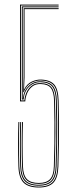

<svg xmlns="http://www.w3.org/2000/svg" viewBox="-20 -819 340 845"><path d="M151 6.2Q104.2 6.2 83.4 -15.4Q62.5 -37 61 -86.8Q59.5 -135.2 59.5 -184.4Q59.5 -233.5 61 -281.8H65Q63.5 -234.2 63.5 -185Q63.5 -135.8 65 -87Q66.5 -39.2 86.5 -18.5Q106.5 2.2 151 2.2Q193.5 2.2 212.5 -18.5Q231.5 -39.2 233 -87Q234.8 -141.5 235.4 -189Q236 -236.5 235.8 -282.1Q235.5 -327.8 234 -375.8Q232.5 -425.8 214.9 -444.8Q197.2 -463.8 159.8 -464.8Q137 -465.2 116.4 -453.6Q95.8 -442 84 -412.8H82L84 -482.2V-782.8H238V-778.8H88V-478.5L85.8 -426.5H86.8Q99 -450.2 119.6 -459.8Q140.2 -469.2 159.5 -468.8Q200 -467.8 218.2 -447.6Q236.5 -427.5 238 -375.8Q239.5 -326 239.8 -280.5Q240 -235 239.4 -188.1Q238.8 -141.2 237 -87Q235.5 -37.2 215.6 -15.5Q195.8 6.2 151 6.2ZM151 -1.8Q108.5 -1.8 89.5 -21.5Q70.5 -41.2 69 -87Q67.5 -135.8 67.5 -184.5Q67.5 -233.2 69 -281.8H73Q71.5 -233.8 71.5 -184.8Q71.5 -135.8 73 -87.2Q74.2 -45 91.9 -25.4Q109.5 -5.8 151 -5.8Q189 -5.8 206.4 -24.6Q223.8 -43.5 225 -87.2Q226.8 -140.8 227.4 -187.9Q228 -235 227.6 -280.8Q227.2 -326.5 226 -375.5Q225 -418 210.4 -437.1Q195.8 -456.2 159.2 -457.2Q129.8 -458 108.2 -437.6Q86.8 -417.2 84 -380.8H76V-489.5V-790.8H238V-786.8H80L80.2 -486.8L79.8 -384.8H80.8Q83.5 -418.2 105.5 -440.1Q127.5 -462 159.2 -461.2Q197.8 -460.2 213.4 -440.1Q229 -420 230 -375.8Q231.5 -325.8 231.8 -280.6Q232 -235.5 231.4 -188.8Q230.8 -142 229 -87Q227.8 -41.5 209.5 -21.6Q191.2 -1.8 151 -1.8ZM151 -9.8Q112.5 -9.8 95.4 -27.8Q78.2 -45.8 77 -87.2Q75.5 -136.2 75.5 -184.8Q75.5 -233.2 77 -281.8H81Q79.5 -233.5 79.5 -184.8Q79.5 -136 81 -87.5Q82.2 -47.5 98.8 -30.6Q115.2 -13.8 151 -13.8Q184.5 -13.8 200.2 -30.6Q216 -47.5 217 -87.2Q218.8 -140.2 219.4 -187.9Q220 -235.5 219.6 -281.5Q219.2 -327.5 218 -375.2Q217 -413.8 204.2 -431Q191.5 -448.2 159.5 -449.2Q136.2 -450 121.2 -437.6Q106.2 -425.2 99 -407.2Q91.8 -389.2 91.2 -372.8H68V-798.8H238V-794.8H72L72.2 -377H87.5Q88.5 -393.2 96 -411.1Q103.5 -429 119.1 -441.5Q134.8 -454 159.5 -453.2Q193.5 -452.2 207.2 -434Q221 -415.8 222 -375.5Q223 -338 223.5 -303.5Q224 -269 223.8 -234.9Q223.5 -200.8 222.9 -164.6Q222.2 -128.5 221 -87.2Q219.8 -45.8 203.6 -27.8Q187.5 -9.8 151 -9.8Z"/></svg>

Font: Big Shoulders Inline Display Thin Thin
Style: Regular
Weight: 250
Version: Version 2.002